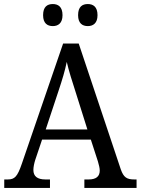

<svg xmlns="http://www.w3.org/2000/svg" viewBox="-20 -929 695 949"><path d="M414 -800C440 -800 462 -814 462 -854C462 -896 440 -909 414 -909C387 -909 366 -896 366 -854C366 -814 387 -800 414 -800ZM241 -800C267 -800 289 -814 289 -854C289 -896 267 -909 241 -909C214 -909 193 -896 193 -854C193 -814 214 -800 241 -800ZM1 0H227V-42H205C164 -42 145 -58 145 -89C145 -103 149 -122 154 -138L188 -239H429L464 -131C469 -114 473 -98 473 -86C473 -57 455 -42 418 -42H397V0H655V-42H644C607 -42 591 -52 577 -92L369 -714H292L88 -120C66 -56 53 -42 18 -42H1ZM206 -289 269 -479C288 -536 301 -579 310 -623C320 -579 336 -529 355 -470L412 -289Z"/></svg>

Font: Noto Serif Ethiopic SemiCondensed
Style: Regular
Weight: 400
Width: 4
Designer: Monotype Design Team
Foundry: Monotype Imaging Inc.
Version: Version 2.102